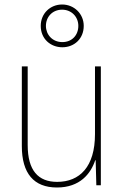

<svg xmlns="http://www.w3.org/2000/svg" viewBox="-20 -823 553 853"><path d="M257 -613C310 -613 352 -651 352 -708C352 -762 309 -803 256 -803C204 -803 161 -764 161 -708C161 -650 205 -613 257 -613ZM257 -636C213 -636 184 -669 184 -708C184 -748 213 -780 256 -780C297 -780 328 -749 328 -708C328 -667 300 -636 257 -636ZM428 -528H402V-227C402 -82 334 -15 234 -15C150 -15 103 -65 103 -179V-528H77V-174C77 -53 130 10 233 10C335 10 383 -51 403 -111H405L408 0H428Z"/></svg>

Font: Noto Sans Lao SemiCondensed Thin
Style: Regular
Weight: 100
Width: 4
Designer: Monotype Design Team
Foundry: Monotype Imaging Inc.
Version: Version 2.003